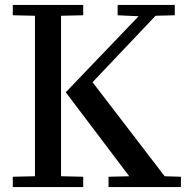

<svg xmlns="http://www.w3.org/2000/svg" viewBox="-20 -760 755 780"><path d="M32 -42 122 -44V-696L32 -698V-740H318V-698L228 -696V-44L318 -42V0H32ZM248 -386 543 -694 458 -698V-740H690V-698L612 -696L356 -426L649 -44L715 -42V0H421V-42L505 -44L248 -384Z"/></svg>

Font: Minipax
Style: Regular
Weight: 400
Designer: Raphaël Ronot, Igor Stepanchenko (Cyrillic)
Foundry: steppetype
Version: Version 1.002